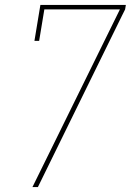

<svg xmlns="http://www.w3.org/2000/svg" viewBox="-20 -755 540 775"><path d="M111 0 178 -136 464 -717H159L138 -590H119L143 -735H488L485 -717L472 -691L133 0Z"/></svg>

Font: Iosevka Slab Thin Oblique
Style: Regular
Weight: 100
Italic angle: -9°
Monospace: yes
Designer: Belleve Invis
Foundry: Belleve Invis
Version: Version 11.1.0; ttfautohint (v1.8.3)